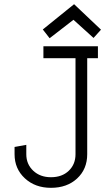

<svg xmlns="http://www.w3.org/2000/svg" viewBox="-20 -901 509 920"><path d="M217.8 -717.8 332 -806.2 428.2 -719.2 463.9 -758.8 335 -880.9 185.1 -759.8ZM188 -679.2V-622.1H341.8V-162.1Q341.8 -113.8 309.6 -82.8Q277.3 -51.8 224.1 -51.8Q172.4 -51.8 139.2 -83Q106 -114.3 106 -162.1V-207L49.8 -196.8V-162.1Q49.8 -92.3 99.1 -46.6Q148.4 -1 224.1 -1Q301.3 -1 349.6 -45.9Q397.9 -90.8 397.9 -162.1V-622.1H449.2V-679.2Z"/></svg>

Font: Comic Neue Angular
Style: Regular
Weight: 400
Designer: Craig Rozynski
Foundry: Craig Rozynski
Version: Version 2.003